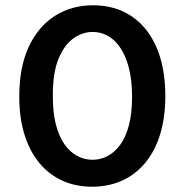

<svg xmlns="http://www.w3.org/2000/svg" viewBox="-20 -693 699 727"><path d="M329 14Q266 14 215 -9.5Q164 -33 128 -77Q92 -121 72.5 -184Q53 -247 53 -327Q53 -439 89 -516Q125 -593 188 -633Q251 -673 332 -673Q416 -673 477.5 -632Q539 -591 572.5 -514Q606 -437 606 -329Q606 -249 586.5 -185Q567 -121 530 -76.5Q493 -32 442 -9Q391 14 329 14ZM331 -88Q360 -88 387 -102Q414 -116 435 -144.5Q456 -173 468 -218Q480 -263 480 -327Q480 -404 461 -459Q442 -514 408.5 -543Q375 -572 330 -572Q293 -572 258.5 -548Q224 -524 202 -471.5Q180 -419 180 -330Q180 -267 191.5 -222Q203 -177 223.5 -147.5Q244 -118 271.5 -103Q299 -88 331 -88Z"/></svg>

Font: Bricolage Grotesque 16pt SemiBold
Style: Regular
Weight: 600
Version: Version 1.001;gftools[0.9.33.dev8+g029e19f]